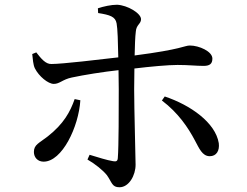

<svg xmlns="http://www.w3.org/2000/svg" viewBox="-20 -767 1040 810"><path d="M802 -175C820 -142 833 -108 865 -108C893 -108 907 -131 903 -163C889 -250 783 -324 675 -360L663 -343C732 -291 774 -228 802 -175ZM295 -349C276 -295 249 -245 182 -192C145 -163 123 -157 123 -126C123 -103 139 -85 164 -85C242 -85 312 -232 319 -344ZM116 -539C118 -520 120 -493 127 -479C144 -445 183 -413 207 -413C232 -413 244 -432 283 -440C334 -451 416 -464 480 -471L481 -391C481 -306 481 -148 477 -100C476 -86 469 -85 457 -87C432 -91 394 -103 358 -114L349 -94C382 -75 414 -49 431 -28C453 3 452 23 484 23C524 23 552 -27 552 -72C552 -103 546 -307 546 -390L547 -478C613 -486 689 -493 729 -493C776 -493 807 -489 839 -489C865 -489 876 -498 876 -520C876 -550 820 -575 781 -575C758 -575 749 -559 548 -533C549 -574 550 -611 553 -634C555 -663 575 -666 575 -686C575 -711 518 -745 474 -747C449 -747 417 -740 393 -732L394 -712C444 -704 467 -697 472 -668C476 -648 478 -587 479 -525C402 -516 243 -497 197 -497C173 -496 154 -519 133 -546Z"/></svg>

Font: Noto Serif JP Medium
Style: Regular
Weight: 500
Designer: Ryoko NISHIZUKA 西塚涼子 (kana & ideographs); Frank Grießhammer (Latin, Greek & Cyrillic); Wenlong ZHANG 张文龙 (bopomofo); San
Foundry: Adobe
Version: Version 2.001;hotconv 1.1.0;makeotfexe 2.6.0